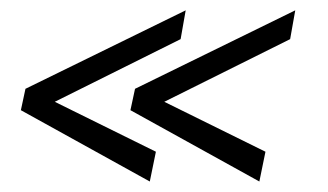

<svg xmlns="http://www.w3.org/2000/svg" viewBox="-20 -449 629 368"><path d="M20 -237.8 28.8 -278.8 335.9 -429.2 326.2 -374 85 -253.9 278.8 -158.2 267.1 -101.1ZM230 -237.8 238.8 -278.8 545.9 -429.2 536.1 -374 294.9 -253.9 488.8 -158.2 477.1 -101.1Z"/></svg>

Font: Pattaya
Style: Regular
Weight: 400
Designer: Pablo Impallari / Thai characters Designed by Thanarat Vachiruckul and Suppakit Chalermlarp
Foundry: Pablo Impallari
Version: Version 2.001